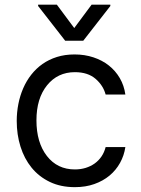

<svg xmlns="http://www.w3.org/2000/svg" viewBox="-20 -784 598 816"><path d="M296.9 -552.6Q339.8 -552.6 377 -540.3Q414.1 -528.1 442.5 -505.7Q470.9 -483.3 489.2 -451.9Q507.5 -420.5 512.8 -382.1H429Q419 -420.1 386.7 -448.5Q353.7 -477.3 298.3 -477.3Q225.1 -477.3 180 -421.5Q134.9 -365.8 134.9 -272.7Q134.9 -178.3 179.3 -121.1Q223.7 -63.9 298.3 -63.9Q322.8 -63.9 344.1 -70.5Q365.4 -77.1 382.5 -89.3Q399.5 -101.6 411.4 -119.1Q423.3 -136.7 429 -159.1H512.8Q507.5 -122.9 490.2 -91.8Q473 -60.7 445.5 -37.8Q418 -14.9 380.9 -1.8Q343.8 11.4 298.3 11.4Q237.9 11.4 191.8 -10.8Q145.6 -33 114.3 -71.4Q83.1 -109.7 67.1 -160.9Q51.1 -212 51.1 -269.9Q51.1 -306.8 58.1 -342.2Q65 -377.5 78.7 -408.9Q92.3 -440.3 112.9 -466.6Q133.5 -492.9 160.7 -512.1Q187.9 -531.2 221.9 -541.9Q256 -552.6 296.9 -552.6ZM142 -764.2H221.6L295.5 -664.8L369.3 -764.2H448.9V-758.5L333.8 -610.8H257.1L142 -758.5Z"/></svg>

Font: Inter P
Style: Regular
Weight: 400
Designer: Rasmus Andersson
Foundry: rsms
Version: Version 3.018;git-588b23468